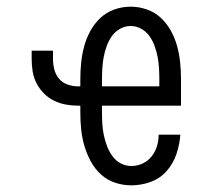

<svg xmlns="http://www.w3.org/2000/svg" viewBox="-20 -548 640 576"><path d="M374 8Q349 8 325 0Q301 -8 282.5 -25Q264 -42 252 -64.5Q240 -87 233 -111Q226 -135 223.5 -160Q221 -185 221 -210V-231H213Q195 -231 176.5 -234.5Q158 -238 141 -246.5Q124 -255 111 -268.5Q98 -282 89.5 -298.5Q81 -315 78 -333.5Q75 -352 75 -371V-396H139V-371Q139 -355 143 -339.5Q147 -324 157 -312Q167 -300 182.5 -294.5Q198 -289 213 -289H221V-310Q221 -335 223.5 -360Q226 -385 232.5 -409Q239 -433 251 -455Q263 -477 281 -494Q299 -511 323 -519.5Q347 -528 372 -528Q397 -528 421 -519.5Q445 -511 463 -494Q481 -477 493 -455Q505 -433 511.5 -409Q518 -385 520.5 -360Q523 -335 523 -310V-231H286V-210Q286 -193 287 -176Q288 -159 291.5 -142.5Q295 -126 301 -110Q307 -94 317 -80Q327 -66 342 -58Q357 -50 374 -50Q392 -50 408 -57.5Q424 -65 435 -79Q446 -93 451 -110Q456 -127 456 -144H521Q519 -115 509.5 -86.5Q500 -58 480.5 -35.5Q461 -13 432.5 -2.5Q404 8 374 8ZM286 -289H458V-310Q458 -327 457 -343.5Q456 -360 453 -376.5Q450 -393 444 -409.5Q438 -426 428.5 -439.5Q419 -453 404 -461.5Q389 -470 372 -470Q355 -470 340 -461.5Q325 -453 315.5 -439.5Q306 -426 300 -409.5Q294 -393 291 -376.5Q288 -360 287 -343.5Q286 -327 286 -310Z"/></svg>

Font: Iosevka Custom Light Extended
Style: Regular
Weight: 300
Width: 7
Monospace: yes
Designer: Belleve Invis
Foundry: Belleve Invis
Version: Version 11.2.4; ttfautohint (v1.8.4)